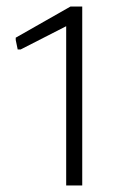

<svg xmlns="http://www.w3.org/2000/svg" viewBox="-20 -866 360 586"><path d="M182 -786 43 -715H34L28 -744V-751L195 -846H231V-300H182Z"/></svg>

Font: Encode Sans Wide
Style: ExtraLight
Weight: 200
Designer: Pablo Impallari, Andres Torresi
Foundry: Pablo Impallari, Andres Torresi
Version: Version 1.000; ttfautohint (v1.00) -l 8 -r 50 -G 200 -x 14 -